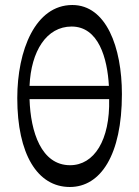

<svg xmlns="http://www.w3.org/2000/svg" viewBox="-20 -732 554 767"><path d="M467 -356C467 -544 404 -712 269 -712C121 -712 49 -531 49 -340C49 -117 129 15 259 15C382 15 467 -113 467 -356ZM260 -72C145 -72 102 -205 98 -336H416C420 -172 356 -72 260 -72ZM266 -626C374 -626 409 -499 415 -389H98C104 -528 166 -626 266 -626Z"/></svg>

Font: mjx-stx-n
Style: Regular
Weight: 500
Version: 1.0.0